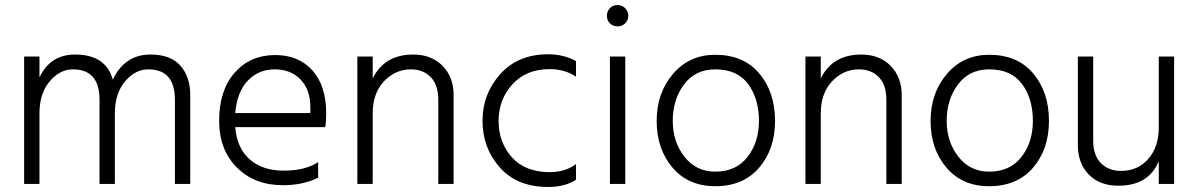

<svg xmlns="http://www.w3.org/2000/svg" viewBox="-20 -732 4768 764"><path d="M137 -507H76V0H137V-280C137 -333.3 150.5 -376 177.5 -408C204.5 -440 235.3 -456 270 -456C340.7 -456 376 -415.7 376 -335V0H437V-280C437 -333.3 450.5 -376 477.5 -408C504.5 -440 535.3 -456 570 -456C640.7 -456 676 -415.7 676 -335V0H737V-354C737 -402 724 -440.8 698 -470.5C672 -500.2 632.3 -515 579 -515C510.3 -515 460.3 -481.7 429 -415C410.3 -481.7 360.3 -515 279 -515C213 -515 165.7 -484.7 137 -424Z M1215 -282H916C920.7 -338 937.3 -381 966 -411C994.7 -441 1030.3 -456 1073 -456C1116.3 -456 1150.8 -442.3 1176.5 -415C1202.2 -387.7 1215 -351 1215 -305ZM1246 -87C1212 -64.3 1166.3 -53 1109 -53C1053 -53 1008 -67.8 974 -97.5C940 -127.2 920.7 -170 916 -226H1274C1276.7 -239.3 1278 -257.3 1278 -280C1278 -354 1259.7 -411.3 1223 -452C1186.3 -492.7 1137 -513 1075 -513C1009 -513 955.3 -489.7 914 -443C872.7 -396.3 852 -332.3 852 -251C852 -174.3 875.5 -112.5 922.5 -65.5C969.5 -18.5 1030.7 5 1106 5C1159.3 5 1206 -5 1246 -25Z M1463 -507H1402V0H1463V-280C1463 -334 1478 -376.8 1508 -408.5C1538 -440.2 1573.7 -456 1615 -456C1647.7 -456 1674 -445.7 1694 -425C1714 -404.3 1724 -374.3 1724 -335V0H1785V-354C1785 -401.3 1770.3 -440 1741 -470C1711.7 -500 1672.7 -515 1624 -515C1548 -515 1494.3 -483.3 1463 -420Z M1964 -251C1964 -307.7 1982.3 -356.2 2019 -396.5C2055.7 -436.8 2105 -457 2167 -457C2207 -457 2242 -447 2272 -427V-489C2239.3 -507 2202.3 -516 2161 -516C2081 -516 2017.5 -489.7 1970.5 -437C1923.5 -384.3 1900 -322.7 1900 -252C1900 -179.3 1923 -117.2 1969 -65.5C2015 -13.8 2079 12 2161 12C2206.3 12 2243.3 2.3 2272 -17V-79C2243.3 -57.7 2208.7 -47 2168 -47C2102.7 -47 2052.3 -66.7 2017 -106C1981.7 -145.3 1964 -193.7 1964 -251Z M2407 0H2468V-507H2407ZM2395 -669C2395 -657 2399 -647 2407 -639C2415 -631 2425 -627 2437 -627C2449 -627 2459.2 -631 2467.5 -639C2475.8 -647 2480 -657 2480 -669C2480 -681 2475.8 -691.2 2467.5 -699.5C2459.2 -707.8 2449 -712 2437 -712C2425 -712 2415 -707.8 2407 -699.5C2399 -691.2 2395 -681 2395 -669Z M2826 9C2900 9 2958.2 -15.5 3000.5 -64.5C3042.8 -113.5 3064 -175.7 3064 -251C3064 -327 3043.2 -389.8 3001.5 -439.5C2959.8 -489.2 2901.3 -514 2826 -514C2757.3 -514 2701.3 -488.7 2658 -438C2614.7 -387.3 2593 -325 2593 -251C2593 -176.3 2614 -114.3 2656 -65C2698 -15.7 2754.7 9 2826 9ZM2826 -456C2884.7 -456 2928.3 -436.5 2957 -397.5C2985.7 -358.5 3000 -309.7 3000 -251C3000 -194.3 2984.8 -146.5 2954.5 -107.5C2924.2 -68.5 2881.3 -49 2826 -49C2775.3 -49 2734.5 -68.8 2703.5 -108.5C2672.5 -148.2 2657 -195.7 2657 -251C2657 -307.7 2672 -356 2702 -396C2732 -436 2773.3 -456 2826 -456Z M3246 -507H3185V0H3246V-280C3246 -334 3261 -376.8 3291 -408.5C3321 -440.2 3356.7 -456 3398 -456C3430.7 -456 3457 -445.7 3477 -425C3497 -404.3 3507 -374.3 3507 -335V0H3568V-354C3568 -401.3 3553.3 -440 3524 -470C3494.7 -500 3455.7 -515 3407 -515C3331 -515 3277.3 -483.3 3246 -420Z M3916 9C3990 9 4048.2 -15.5 4090.5 -64.5C4132.8 -113.5 4154 -175.7 4154 -251C4154 -327 4133.2 -389.8 4091.5 -439.5C4049.8 -489.2 3991.3 -514 3916 -514C3847.3 -514 3791.3 -488.7 3748 -438C3704.7 -387.3 3683 -325 3683 -251C3683 -176.3 3704 -114.3 3746 -65C3788 -15.7 3844.7 9 3916 9ZM3916 -456C3974.7 -456 4018.3 -436.5 4047 -397.5C4075.7 -358.5 4090 -309.7 4090 -251C4090 -194.3 4074.8 -146.5 4044.5 -107.5C4014.2 -68.5 3971.3 -49 3916 -49C3865.3 -49 3824.5 -68.8 3793.5 -108.5C3762.5 -148.2 3747 -195.7 3747 -251C3747 -307.7 3762 -356 3792 -396C3822 -436 3863.3 -456 3916 -456Z M4591 -507V-225C4591 -173.7 4577.2 -132 4549.5 -100C4521.8 -68 4485.7 -52 4441 -52C4407.7 -52 4380.8 -62.3 4360.5 -83C4340.2 -103.7 4330 -133.3 4330 -172V-507H4269V-155C4269 -106.3 4283.5 -67.2 4312.5 -37.5C4341.5 -7.8 4380.7 7 4430 7C4510.7 7 4564.3 -25.7 4591 -91V0H4652V-507Z"/></svg>

Font: Hind Light
Style: Regular
Weight: 300
Designer: Manushi Parikh, Satya Rajpurohit
Foundry: Indian Type Foundry
Version: Version 1.201;PS 1.0;hotconv 1.0.78;makeotf.lib2.5.61930; tt